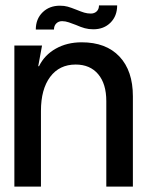

<svg xmlns="http://www.w3.org/2000/svg" viewBox="-20 -688 544 708"><path d="M33 0V-520H135L121 -444H124Q144 -485 185.5 -508.5Q227 -532 281 -532Q371 -532 420.5 -479.5Q470 -427 470 -333V0H372V-315Q372 -379 342 -414.5Q312 -450 259 -450Q199 -450 165 -404.5Q131 -359 131 -279V0ZM315 -638Q302 -638 290.5 -641.5Q279 -645 262 -652Q242 -660 229.5 -663.5Q217 -667 201 -667Q162 -667 137 -642.5Q112 -618 112 -579H179Q179 -593 187.5 -601.5Q196 -610 209 -610Q221 -610 234 -605.5Q247 -601 260 -596Q278 -588 292.5 -584Q307 -580 324 -580Q363 -580 387.5 -604.5Q412 -629 412 -668H345Q345 -654 336.5 -646Q328 -638 315 -638Z"/></svg>

Font: Non Bureau
Style: Regular
Weight: 400
Designer: Jona Saucedo
Foundry: Non Foundry
Version: Version 1.000; ttfautohint (v1.8.4)